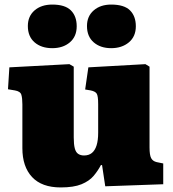

<svg xmlns="http://www.w3.org/2000/svg" viewBox="-20 -807 757 841"><path d="M246 14Q163 14 120.5 -31.5Q78 -77 78 -158V-350Q78 -377 73.5 -392Q69 -407 45 -411L15 -416L21 -512L284 -526L303 -515V-205Q303 -175 307.5 -157.5Q312 -140 322.5 -133Q333 -126 348 -126Q369 -126 382.5 -137Q396 -148 403 -170Q410 -192 410 -226V-351Q410 -387 403.5 -397Q397 -407 377 -411L353 -415L367 -512L617 -526L635 -515V-161Q635 -128 642 -114.5Q649 -101 666 -97L695 -91V0L441 9L427 -84H422Q409 -59 390 -36.5Q371 -14 337 0Q303 14 246 14ZM467 -596Q420 -596 390.5 -621.5Q361 -647 361 -693Q361 -736 390.5 -761.5Q420 -787 467 -787Q524 -787 549.5 -761.5Q575 -736 575 -692Q575 -647 544.5 -621.5Q514 -596 467 -596ZM209 -596Q161 -596 131.5 -621.5Q102 -647 102 -693Q102 -736 131.5 -761.5Q161 -787 209 -787Q265 -787 290.5 -761.5Q316 -736 316 -692Q316 -647 286 -621.5Q256 -596 209 -596Z"/></svg>

Font: Literata 18pt Black
Style: Regular
Weight: 900
Designer: Latin by Veronika Burian and Jose Scaglione. Greek by Irene Vlachou. Cyrillic by Vera Evstafieva.
Foundry: TypeTogether
Version: Version 3.103;gftools[0.9.29]